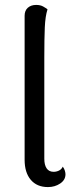

<svg xmlns="http://www.w3.org/2000/svg" viewBox="-20 -750 310 780"><path d="M175 10Q130 10 105 -19.5Q80 -49 80 -101V-686Q80 -707 93 -718.5Q106 -730 127 -730Q144 -730 155.5 -723.5Q167 -717 173 -712Q164 -684 162 -639Q160 -594 160 -517V-105Q160 -80 169.5 -66Q179 -52 198 -52Q209 -52 219.5 -57Q230 -62 235 -73Q241 -65 243.5 -56.5Q246 -48 246 -42Q246 -19 224.5 -4.5Q203 10 175 10Z"/></svg>

Font: Arima
Style: Regular
Weight: 400
Designer: Joana Correia and Natanael Gama
Foundry: NDISCOVER
Version: Version 1.101;gftools[0.9.23]